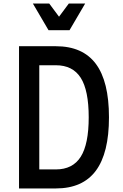

<svg xmlns="http://www.w3.org/2000/svg" viewBox="-20 -1060 690 1080"><path d="M87 0V-800H294Q445 -800 519 -701Q593 -602 593 -400Q593 -199 519 -99.5Q445 0 294 0ZM201 -107H294Q389 -107 434 -178Q479 -249 479 -400Q479 -552 434 -622.5Q389 -693 294 -693H201ZM459 -1040 371 -890H253L165 -1040H257L341 -927H283L367 -1040Z"/></svg>

Font: Martian Mono SemiCondensed
Style: Regular
Weight: 400
Width: 4
Designer: Roman Shamin
Foundry: Evil Martians
Version: Version 1.000